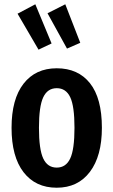

<svg xmlns="http://www.w3.org/2000/svg" viewBox="-20 -862 530 897"><path d="M456 -265Q456 -133 400 -59Q344 15 245 15Q146 15 90 -57.5Q34 -130 34 -265Q34 -399 90 -471Q146 -543 245 -543Q345 -543 400.5 -473Q456 -403 456 -265ZM162 -265Q162 -164 182 -121.5Q202 -79 245 -79Q288 -79 308 -121.5Q328 -164 328 -265Q328 -366 308 -408Q288 -450 245 -450Q202 -450 182 -407.5Q162 -365 162 -265ZM221 -659 160 -630 62 -798 145 -842ZM355 -662 293 -635 202 -800 285 -842Z"/></svg>

Font: Fira Sans Compressed Medium
Style: Regular
Weight: 500
Width: 1
Designer: bBox Type GmbH & Carrois Corporate GbR & Edenspiekermann AG
Foundry: bBox Type GmbH & Carrois Corporate GbR & Edenspiekermann AG
Version: Version 4.301